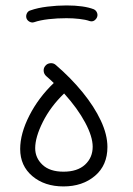

<svg xmlns="http://www.w3.org/2000/svg" viewBox="-20 -666 489 706"><path d="M54.2 -118.2Q54.2 -174.8 87.9 -241Q121.6 -307.1 177.7 -360.8Q164.1 -374 149.9 -386.2Q141.6 -393.6 140.6 -404.8Q139.6 -416 147 -424.3Q153.8 -432.6 165.3 -433.6Q176.8 -434.6 185.1 -427.2Q240.7 -379.4 283.7 -326.7Q326.7 -273.9 350.8 -222.4Q375 -170.9 375 -125.5Q375 -58.1 329.1 -19.3Q283.2 19.5 213.4 19.5Q144 19.5 99.1 -18.3Q54.2 -56.2 54.2 -118.2ZM109.4 -121.1Q109.4 -85.4 136.2 -60.1Q163.1 -34.7 213.4 -34.7Q264.6 -34.7 292.7 -60.5Q320.8 -86.4 320.8 -126.5Q320.8 -163.6 293.2 -215.3Q265.6 -267.1 215.8 -322.3Q166 -274.4 137.7 -218Q109.4 -161.6 109.4 -121.1ZM77.1 -599.6Q74.7 -608.4 78.9 -616.9Q83 -625.5 92.3 -627.9Q118.2 -637.2 154.1 -641.6Q189.9 -646 224.6 -646Q288.6 -646 325.2 -631.8Q334.5 -627 337.4 -617.4Q340.3 -607.9 335 -599.1Q324.7 -583.5 308.6 -588.9Q294.9 -593.8 272 -596.4Q249 -599.1 224.6 -599.1Q190.9 -599.1 158.9 -595.5Q127 -591.8 106 -584.5Q96.7 -581.5 88.1 -586.4Q79.6 -591.3 77.1 -599.6Z"/></svg>

Font: Mikhak Light
Style: Regular
Weight: 300
Designer: Amin Abedi
Version: Version 3.3